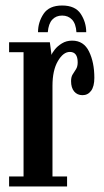

<svg xmlns="http://www.w3.org/2000/svg" viewBox="-20 -677 378 697"><path d="M13 0V-36.5H65.5V-487.5H13V-523.5H161L167 -477.5Q169 -484.5 178.8 -497Q188.5 -509.5 204.8 -519.5Q221 -529.5 242 -529.5Q284 -529.5 303.2 -490Q322.5 -450.5 322.5 -394.5Q322.5 -363.5 310.8 -347.5Q299 -331.5 279.5 -331.5Q260.5 -331.5 249.2 -345Q238 -358.5 238 -382.5Q238 -398 244 -407.2Q250 -416.5 256 -426Q262 -435.5 262 -450.5Q262 -488.5 233.5 -488.5Q209.5 -488.5 190 -455Q170.5 -421.5 170.5 -365.5V-36.5H223.5V0ZM205.5 -657Q253 -657 273 -626.8Q293 -596.5 293 -560H257.5Q255.5 -591 241.5 -605.8Q227.5 -620.5 205.5 -620.5Q183.5 -620.5 169.8 -605.8Q156 -591 153.5 -560H118Q118 -596.5 138.2 -626.8Q158.5 -657 205.5 -657Z"/></svg>

Font: Imbue 10pt SemiBold
Style: Regular
Weight: 600
Designer: Tyler Finck
Foundry: Etcetera Type Company
Version: Version 1.102; ttfautohint (v1.8.3)